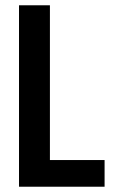

<svg xmlns="http://www.w3.org/2000/svg" viewBox="-20 -707 429 727"><path d="M52 0V-687H169V-101H376V0Z"/></svg>

Font: Archivo ExtraCondensed SemiBold
Style: Regular
Weight: 600
Width: 2
Designer: Hector Gatti
Foundry: Omnibus-Type
Version: Version 2.001